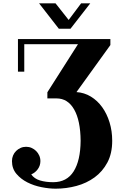

<svg xmlns="http://www.w3.org/2000/svg" viewBox="-20 -944 733 1155"><path d="M334 -771 215 -924H314L393 -824L468 -924H523L404 -771ZM440 -390Q487 -387 526.5 -363Q566 -339 594.5 -299.5Q623 -260 639 -208Q655 -156 655 -97Q655 -21 626 33.5Q597 88 549 123Q501 158 440 174.5Q379 191 315 191Q276 191 230 182Q184 173 144.5 153Q105 133 78.5 101.5Q52 70 52 25Q52 7 58.5 -8.5Q65 -24 76.5 -35.5Q88 -47 103.5 -54Q119 -61 137 -61Q155 -61 170.5 -54Q186 -47 197.5 -35.5Q209 -24 216 -8.5Q223 7 223 25Q223 52 207.5 73.5Q192 95 168 105Q186 131 220.5 141.5Q255 152 300 152Q382 152 423 87Q464 22 465 -97Q464 -219 426 -285.5Q388 -352 320 -352H265V-389L449 -678H126V-513H88V-709H644V-673Z"/></svg>

Font: Cafe24 ClassicType
Style: Regular
Weight: 400
Designer: Cafe24 thkim, hmlim, mnelim & 4IR
Foundry: Cafe24
Version: Version 1.000